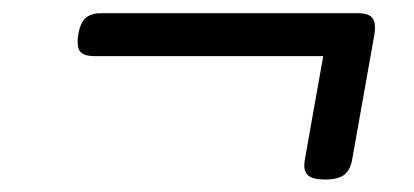

<svg xmlns="http://www.w3.org/2000/svg" viewBox="-20 -433 640 297"><path d="M560.1 -390.6Q560.1 -387.2 559.1 -379.4L524.9 -187Q522 -169.9 512.5 -162.6Q502.9 -155.3 482.9 -155.3Q465.8 -155.3 458.3 -160.4Q450.7 -165.5 450.7 -177.2Q450.7 -180.2 451.7 -187L480 -346.2H126Q112.3 -346.2 106.2 -351.1Q100.1 -356 100.1 -367.7Q100.1 -375 101.1 -379.4Q104 -397.5 112.3 -405Q120.6 -412.6 137.2 -412.6H533.7Q547.4 -412.6 553.7 -407.5Q560.1 -402.3 560.1 -390.6Z"/></svg>

Font: Courier Prime
Style: Italic
Weight: 400
Italic angle: -10°
Designer: Alan Dague-Greene
Foundry: Quote-Unquote Apps
Version: Version 3.018